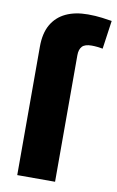

<svg xmlns="http://www.w3.org/2000/svg" viewBox="-86 -797 516 845"><g transform="rotate(10 172.5 -375.0)"><path d="M53.2 0V-574.2Q53.2 -633.8 75.4 -672.6Q97.7 -711.4 138.9 -731Q180.2 -750.5 237.3 -750.5Q271 -750.5 301 -746.6Q331.1 -742.7 344.7 -740.2L326.7 -613.3Q317.9 -615.2 303.7 -616.7Q289.6 -618.2 276.9 -618.2Q246.6 -618.2 234.4 -604.7Q222.2 -591.3 222.2 -565.4V0Z"/></g></svg>

Font: Inter 20pt ExtraBold
Style: Regular
Weight: 800
Version: Version 4.001;git-66647c0bb